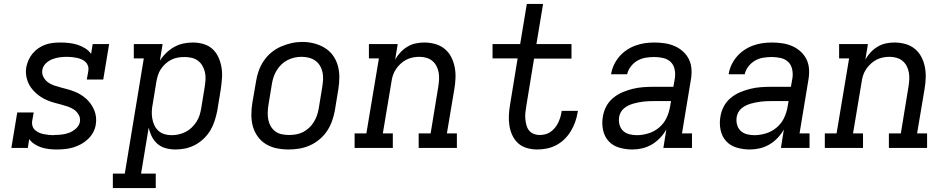

<svg xmlns="http://www.w3.org/2000/svg" viewBox="-20 -755 4840 980"><path d="M268 8Q248 8 228 5.5Q208 3 190 -3Q172 -9 156 -19.5Q140 -30 129 -45L122 0H38L68 -181H152L144 -136Q142 -123 146 -111Q150 -99 159 -91Q168 -83 179 -78Q190 -73 202.5 -70.5Q215 -68 228 -66.5Q241 -65 253 -65Q253 -65 253.5 -65.5Q254 -66 254 -66Q273 -66 293 -68Q313 -70 332 -77Q351 -84 367.5 -98.5Q384 -113 388 -133Q391 -152 382 -168.5Q373 -185 358.5 -195Q344 -205 326.5 -211Q309 -217 291.5 -221.5Q274 -226 256 -231Q238 -236 221.5 -243Q205 -250 190 -259.5Q175 -269 162 -281Q149 -293 138.5 -307.5Q128 -322 121.5 -339Q115 -356 113 -374.5Q111 -393 114 -412Q118 -431 126 -449Q134 -467 147 -482.5Q160 -498 177 -509.5Q194 -521 213 -527.5Q232 -534 251 -536Q270 -538 288 -538Q311 -538 333 -535.5Q355 -533 375.5 -526.5Q396 -520 414.5 -508.5Q433 -497 445 -480L453 -530H537L507 -349H423L431 -394Q433 -407 429 -419Q425 -431 416.5 -439Q408 -447 396.5 -452Q385 -457 373 -459.5Q361 -462 348 -463.5Q335 -465 322 -465Q304 -465 285 -462.5Q266 -460 247.5 -453Q229 -446 214 -431.5Q199 -417 196 -398Q193 -379 201.5 -362.5Q210 -346 224 -335.5Q238 -325 255.5 -319Q273 -313 290.5 -308.5Q308 -304 326 -299Q344 -294 360.5 -287.5Q377 -281 392.5 -271.5Q408 -262 421 -250Q434 -238 444 -223.5Q454 -209 461 -192.5Q468 -176 470 -157.5Q472 -139 469 -120Q466 -99 455.5 -79.5Q445 -60 428.5 -44.5Q412 -29 392.5 -18.5Q373 -8 352 -2Q331 4 310 6Q289 8 268 8Z M556 205V131H617L714 -457H663V-530H810L796 -445Q809 -466 828 -484.5Q847 -503 869.5 -515.5Q892 -528 916.5 -533Q941 -538 965 -538Q965 -538 965 -538Q965 -538 966 -538Q993 -538 1019.5 -530Q1046 -522 1065 -504.5Q1084 -487 1095 -462.5Q1106 -438 1110.5 -411.5Q1115 -385 1113 -356.5Q1111 -328 1107 -300L1089 -190Q1084 -165 1076 -139.5Q1068 -114 1054.5 -91Q1041 -68 1021 -48.5Q1001 -29 977 -16Q953 -3 927.5 2.5Q902 8 876 8Q850 8 826 1.5Q802 -5 784 -20.5Q766 -36 755 -58Q744 -80 739 -104L700 131H775V205ZM856 -65Q874 -65 892 -69Q910 -73 927 -81.5Q944 -90 958 -103.5Q972 -117 982.5 -133Q993 -149 998.5 -166.5Q1004 -184 1007 -202L1025 -312Q1028 -331 1029 -350Q1030 -369 1026 -386.5Q1022 -404 1013 -419.5Q1004 -435 990 -445.5Q976 -456 958 -460Q940 -464 921 -464Q904 -464 887 -461Q870 -458 854 -450Q838 -442 824.5 -429.5Q811 -417 801 -402Q791 -387 786 -370.5Q781 -354 778 -337L760 -227Q756 -208 755 -189Q754 -170 757 -151.5Q760 -133 767.5 -116.5Q775 -100 788 -88Q801 -76 818.5 -70.5Q836 -65 856 -65Z M1453 8Q1422 8 1392.5 2Q1363 -4 1338 -19Q1313 -34 1296 -57.5Q1279 -81 1271 -109Q1263 -137 1263 -168Q1263 -199 1268 -230L1287 -340Q1291 -367 1300.5 -393.5Q1310 -420 1326 -444Q1342 -468 1365 -487Q1388 -506 1414.5 -517.5Q1441 -529 1468 -535Q1495 -541 1523 -541Q1554 -541 1583 -533.5Q1612 -526 1637 -511Q1662 -496 1679 -472.5Q1696 -449 1704 -421Q1712 -393 1712 -362Q1712 -331 1707 -300L1689 -190Q1684 -163 1674.5 -136.5Q1665 -110 1649 -86Q1633 -62 1610 -43Q1587 -24 1561 -12.5Q1535 -1 1507.5 3.5Q1480 8 1453 8ZM1454 -66Q1473 -66 1491 -69Q1509 -72 1526 -80.5Q1543 -89 1557.5 -102.5Q1572 -116 1582 -132.5Q1592 -149 1598 -166.5Q1604 -184 1607 -202L1625 -312Q1628 -331 1629 -350Q1630 -369 1626 -387Q1622 -405 1612.5 -420.5Q1603 -436 1588.5 -446Q1574 -456 1556 -460.5Q1538 -465 1519 -465Q1501 -465 1483 -461Q1465 -457 1448 -448.5Q1431 -440 1417 -426.5Q1403 -413 1393 -397Q1383 -381 1377 -363.5Q1371 -346 1368 -328L1350 -218Q1347 -199 1346.5 -180Q1346 -161 1349.5 -143.5Q1353 -126 1362 -110.5Q1371 -95 1385 -84.5Q1399 -74 1417 -70Q1435 -66 1454 -66Z M1790 0V-74H1850L1914 -457H1863V-530H2010L1997 -451Q2008 -471 2024 -488Q2040 -505 2060 -517Q2080 -529 2102 -533.5Q2124 -538 2145 -538Q2174 -538 2201 -530.5Q2228 -523 2249 -506Q2270 -489 2282.5 -465Q2295 -441 2300.5 -414Q2306 -387 2305 -358Q2304 -329 2299 -300L2261 -74H2312V0H2117V-74H2178L2217 -312Q2220 -331 2221 -349Q2222 -367 2219 -384.5Q2216 -402 2208 -417.5Q2200 -433 2187 -444Q2174 -455 2156.5 -460Q2139 -465 2120 -465Q2103 -465 2086 -461.5Q2069 -458 2053.5 -450Q2038 -442 2024.5 -429.5Q2011 -417 2001 -402Q1991 -387 1985.5 -370.5Q1980 -354 1978 -337L1934 -74H1985V0Z M2722 8Q2695 8 2669 0.5Q2643 -7 2624.5 -24Q2606 -41 2595 -64.5Q2584 -88 2580 -114.5Q2576 -141 2577.5 -168.5Q2579 -196 2584 -224L2622 -457H2494V-530H2635L2669 -735H2752L2718 -530H2897V-456H2706L2666 -212Q2663 -195 2661.5 -179Q2660 -163 2661.5 -147Q2663 -131 2667 -116Q2671 -101 2680 -89.5Q2689 -78 2703.5 -72Q2718 -66 2735 -66Q2749 -66 2763 -69.5Q2777 -73 2789.5 -81.5Q2802 -90 2812 -102Q2822 -114 2828.5 -127.5Q2835 -141 2839.5 -155Q2844 -169 2846 -183Q2846 -185 2846.5 -186.5Q2847 -188 2847 -189H2930Q2929 -187 2929 -184.5Q2929 -182 2928 -180Q2924 -155 2915.5 -131.5Q2907 -108 2893.5 -85.5Q2880 -63 2861 -44.5Q2842 -26 2819 -14Q2796 -2 2771.5 3Q2747 8 2722 8Z M3208 8Q3173 8 3140.5 -1.5Q3108 -11 3086.5 -34.5Q3065 -58 3058 -91.5Q3051 -125 3057 -159Q3061 -186 3074 -211Q3087 -236 3109 -254.5Q3131 -273 3157 -284Q3183 -295 3209.5 -301.5Q3236 -308 3262.5 -310Q3289 -312 3316 -312H3417L3425 -358Q3428 -380 3423 -402.5Q3418 -425 3402.5 -439.5Q3387 -454 3364.5 -459Q3342 -464 3319 -464Q3298 -464 3276 -460.5Q3254 -457 3234.5 -446Q3215 -435 3200.5 -416.5Q3186 -398 3181 -376H3099Q3103 -401 3113.5 -423.5Q3124 -446 3140.5 -465.5Q3157 -485 3178.5 -499.5Q3200 -514 3223.5 -522.5Q3247 -531 3271 -534.5Q3295 -538 3319 -538Q3347 -538 3373.5 -534Q3400 -530 3424 -519.5Q3448 -509 3467 -491.5Q3486 -474 3497 -451Q3508 -428 3509.5 -400.5Q3511 -373 3506 -346L3461 -74H3512V0H3366L3381 -94Q3368 -71 3349 -51Q3330 -31 3307 -17.5Q3284 -4 3258.5 2Q3233 8 3208 8ZM3230 -65Q3259 -65 3289 -74Q3319 -83 3343.5 -103.5Q3368 -124 3381.5 -152Q3395 -180 3400 -210L3405 -239H3316Q3303 -239 3290.5 -238.5Q3278 -238 3265 -236.5Q3252 -235 3239.5 -232.5Q3227 -230 3214 -226.5Q3201 -223 3188.5 -217Q3176 -211 3165.5 -202.5Q3155 -194 3148.5 -182Q3142 -170 3140 -157Q3137 -138 3142 -119Q3147 -100 3160 -87.5Q3173 -75 3192 -70Q3211 -65 3230 -65Z M3808 8Q3773 8 3740.5 -1.5Q3708 -11 3686.5 -34.5Q3665 -58 3658 -91.5Q3651 -125 3657 -159Q3661 -186 3674 -211Q3687 -236 3709 -254.5Q3731 -273 3757 -284Q3783 -295 3809.5 -301.5Q3836 -308 3862.5 -310Q3889 -312 3916 -312H4017L4025 -358Q4028 -380 4023 -402.5Q4018 -425 4002.5 -439.5Q3987 -454 3964.5 -459Q3942 -464 3919 -464Q3898 -464 3876 -460.5Q3854 -457 3834.5 -446Q3815 -435 3800.5 -416.5Q3786 -398 3781 -376H3699Q3703 -401 3713.5 -423.5Q3724 -446 3740.5 -465.5Q3757 -485 3778.5 -499.5Q3800 -514 3823.5 -522.5Q3847 -531 3871 -534.5Q3895 -538 3919 -538Q3947 -538 3973.5 -534Q4000 -530 4024 -519.5Q4048 -509 4067 -491.5Q4086 -474 4097 -451Q4108 -428 4109.5 -400.5Q4111 -373 4106 -346L4061 -74H4112V0H3966L3981 -94Q3968 -71 3949 -51Q3930 -31 3907 -17.5Q3884 -4 3858.5 2Q3833 8 3808 8ZM3830 -65Q3859 -65 3889 -74Q3919 -83 3943.5 -103.5Q3968 -124 3981.5 -152Q3995 -180 4000 -210L4005 -239H3916Q3903 -239 3890.5 -238.5Q3878 -238 3865 -236.5Q3852 -235 3839.5 -232.5Q3827 -230 3814 -226.5Q3801 -223 3788.5 -217Q3776 -211 3765.5 -202.5Q3755 -194 3748.5 -182Q3742 -170 3740 -157Q3737 -138 3742 -119Q3747 -100 3760 -87.5Q3773 -75 3792 -70Q3811 -65 3830 -65Z M4190 0V-74H4250L4314 -457H4263V-530H4410L4397 -451Q4408 -471 4424 -488Q4440 -505 4460 -517Q4480 -529 4502 -533.5Q4524 -538 4545 -538Q4574 -538 4601 -530.5Q4628 -523 4649 -506Q4670 -489 4682.5 -465Q4695 -441 4700.5 -414Q4706 -387 4705 -358Q4704 -329 4699 -300L4661 -74H4712V0H4517V-74H4578L4617 -312Q4620 -331 4621 -349Q4622 -367 4619 -384.5Q4616 -402 4608 -417.5Q4600 -433 4587 -444Q4574 -455 4556.5 -460Q4539 -465 4520 -465Q4503 -465 4486 -461.5Q4469 -458 4453.5 -450Q4438 -442 4424.5 -429.5Q4411 -417 4401 -402Q4391 -387 4385.5 -370.5Q4380 -354 4378 -337L4334 -74H4385V0Z"/></svg>

Font: Iosevka Slab Extended Oblique
Style: Regular
Weight: 400
Width: 7
Italic angle: -9°
Monospace: yes
Designer: Belleve Invis
Foundry: Belleve Invis
Version: Version 11.1.0; ttfautohint (v1.8.3)